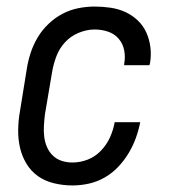

<svg xmlns="http://www.w3.org/2000/svg" viewBox="-20 -558 540 586"><path d="M201 8Q173 8 145.5 1.5Q118 -5 96.5 -20Q75 -35 61 -58Q47 -81 41 -107.5Q35 -134 35.5 -162.5Q36 -191 41 -219L62 -349Q66 -374 74 -398Q82 -422 95.5 -444.5Q109 -467 128.5 -485.5Q148 -504 171 -516Q194 -528 219 -533Q244 -538 269 -538Q293 -538 317 -534.5Q341 -531 362 -521.5Q383 -512 400 -496Q417 -480 426.5 -459Q436 -438 439 -414Q442 -390 438 -366Q437 -364 437 -362.5Q437 -361 436 -359H359Q359 -360 359 -361Q359 -362 359 -363Q363 -384 359 -404.5Q355 -425 342 -440Q329 -455 309.5 -461.5Q290 -468 269 -468Q245 -468 220.5 -458Q196 -448 178.5 -429Q161 -410 152 -386Q143 -362 139 -338L117 -208Q115 -191 114 -174Q113 -157 115 -140.5Q117 -124 123.5 -109Q130 -94 141.5 -83Q153 -72 168.5 -67Q184 -62 201 -62Q225 -62 248 -71Q271 -80 288.5 -98.5Q306 -117 316 -139.5Q326 -162 330 -185H408Q403 -160 394.5 -136.5Q386 -113 372.5 -90.5Q359 -68 340.5 -48.5Q322 -29 299 -16Q276 -3 251 2.5Q226 8 201 8Z"/></svg>

Font: Iosevka Curly Slab Oblique
Style: Regular
Weight: 400
Italic angle: -9°
Monospace: yes
Designer: Belleve Invis
Foundry: Belleve Invis
Version: Version 11.1.0; ttfautohint (v1.8.3)